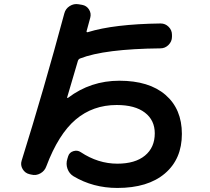

<svg xmlns="http://www.w3.org/2000/svg" viewBox="-20 -839 1040 949"><path d="M126 22Q104 17 92 -3Q80 -23 87 -45Q197 -397 298 -773Q304 -796 324.5 -809Q345 -822 368 -818L386 -815Q408 -811 420 -792Q432 -773 426 -751L408 -685Q407 -682 409 -680.5Q411 -679 414 -680Q543 -720 774 -723Q797 -723 813.5 -706.5Q830 -690 830 -667V-657Q830 -634 813 -617Q796 -600 773 -600Q496 -597 376 -550Q368 -547 365 -538Q348 -478 312 -358Q311 -356 313 -355Q315 -354 317 -356Q428 -440 570 -440Q717 -440 798 -370Q879 -300 879 -177Q879 -53 795 18.5Q711 90 560 90Q440 90 343 32Q322 19 313.5 -5Q305 -29 313 -54L317 -67Q323 -86 343 -92Q363 -98 379 -87Q465 -30 560 -30Q648 -30 696.5 -70Q745 -110 745 -180Q745 -245 696 -282.5Q647 -320 557 -320Q439 -320 354 -248Q269 -176 209 -17Q201 6 179.5 18Q158 30 135 24Z"/></svg>

Font: Rounded Mplus 1c Bold
Style: Bold
Weight: 700
Version: Version 1.059.20150529